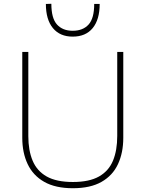

<svg xmlns="http://www.w3.org/2000/svg" viewBox="-20 -988 772 1017"><path d="M366 9Q273.5 9 214.2 -24.8Q155 -58.5 126.5 -118.8Q98 -179 98 -258V-713H130V-267Q130 -191.5 152.8 -137Q175.5 -82.5 227.2 -53.2Q279 -24 366 -24Q453 -24 504.5 -53.2Q556 -82.5 578.5 -137Q601 -191.5 601 -268V-713H633V-258Q633 -179 605 -118.8Q577 -58.5 518 -24.8Q459 9 366 9ZM365 -794Q297.5 -794 260.2 -839.2Q223 -884.5 223 -967L252 -968Q252 -891 282 -858Q312 -825 365 -825Q419 -825 449 -857.8Q479 -890.5 479 -967H508Q508 -884.5 471 -839.2Q434 -794 365 -794Z"/></svg>

Font: Heraclito Thin
Style: Regular
Weight: 100
Designer: Kostas Bartsokas (font) & Cristiano Sobral (main changes)
Foundry: Kostas Bartsokas (font) & Cristiano Sobral (main changes)
Version: Version 1.00;July 8, 2020;FontCreator 13.0.0.2655 64-bit